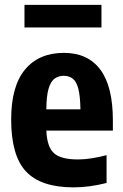

<svg xmlns="http://www.w3.org/2000/svg" viewBox="-20 -778 516 808"><path d="M289.5 10.5Q152.5 10.5 89.8 -56Q27 -122.5 27 -275.5Q27 -415 85.2 -485.2Q143.5 -555.5 249 -555.5Q349.5 -555.5 402.2 -485Q455 -414.5 455 -271.5V-228.5H175Q178 -159 207.5 -133Q237 -107 307.5 -107Q336 -107 366 -111.8Q396 -116.5 428.5 -125V-8Q355.5 10.5 289.5 10.5ZM248.5 -459Q226 -459 209.8 -447.2Q193.5 -435.5 184.5 -405Q175.5 -374.5 175 -318H318.5Q317.5 -374.5 309.5 -405Q301.5 -435.5 286 -447.2Q270.5 -459 248.5 -459ZM83 -662.5V-757.5H407V-662.5Z"/></svg>

Font: Encode Sans Cnd
Style: Bold
Weight: 700
Width: 3
Designer: Multiple Designers
Foundry: Impallari Type
Version: Version 3.002; ttfautohint (v1.8.3) -l 8 -r 50 -G 200 -x 14 